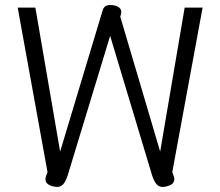

<svg xmlns="http://www.w3.org/2000/svg" viewBox="-20 -730 872 760"><path d="M160 -21Q160 -28 163 -35L168 -49L50 -700H120L218 -130L386 -688Q392 -710 415 -710Q437 -710 448.5 -702.5Q460 -695 460 -683Q460 -677 459 -674L456 -664L614 -130L711 -700H782L662 -49L667 -35Q670 -28 670 -21Q670 0 642 7Q632 10 624 10Q609 10 599.5 -1Q590 -12 582 -36L416 -588L248 -36Q240 -12 230.5 -1Q221 10 206 10Q199 10 188 7Q160 0 160 -21Z"/></svg>

Font: Niramit Light
Style: Regular
Weight: 300
Designer: Katatrad Aksorn Co.,Ltd.
Foundry: Cadson Demak Co.,Ltd.
Version: Version 1.000; ttfautohint (v1.6)